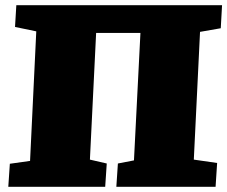

<svg xmlns="http://www.w3.org/2000/svg" viewBox="-20 -721 877 741"><path d="M12 0 18 -89 96 -100 120 -600 38 -617 43 -701H837L832 -612L752 -598L728 -105L818 -92L812 0H429L435 -90L497 -102L522 -594H351L327 -105L392 -90L386 0Z"/></svg>

Font: Literata Black
Style: Italic
Weight: 900
Italic angle: -2°
Designer: Latin by Veronika Burian and Jose Scaglione. Greek by Irene Vlachou. Cyrillic by Vera Evstafieva
Foundry: TypeTogether
Version: Version 3.002